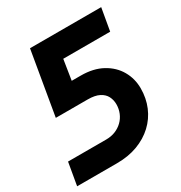

<svg xmlns="http://www.w3.org/2000/svg" viewBox="-170 -819 886 939"><g transform="rotate(-30 273.0 -350.0)"><path d="M-5 0 17 -127H233Q261 -127 284.5 -136.5Q308 -146 325.5 -163Q343 -180 352.5 -203Q362 -226 362 -252Q362 -276 351.5 -296.5Q341 -317 317 -329.5Q293 -342 252 -342H72L133 -700H535L513 -574H248L230 -460H281Q352 -460 402 -432.5Q452 -405 478 -359.5Q504 -314 504 -260Q504 -204 484 -156.5Q464 -109 426.5 -74Q389 -39 337 -19.5Q285 0 220 0Z"/></g></svg>

Font: MuseoModerno Thin SemiBold
Style: Italic
Weight: 600
Italic angle: -9°
Version: Version 1.003